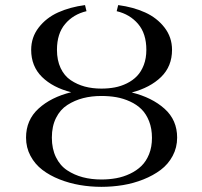

<svg xmlns="http://www.w3.org/2000/svg" viewBox="-20 -724 793 752"><path d="M82 -185.1Q82 -253.9 130.9 -298.6Q179.7 -343.3 258.8 -362.8Q187 -380.9 144.5 -422.6Q102.1 -464.4 102.1 -528.8Q102.1 -578.1 131.6 -616.2Q161.1 -654.3 207.5 -675.3Q253.9 -696.3 313 -704.1L318.8 -680.2Q267.1 -668 235.1 -630.1Q203.1 -592.3 203.1 -528.8Q203.1 -487.8 217.5 -457.3Q231.9 -426.8 257.1 -409.9Q282.2 -393.1 312 -385Q341.8 -377 377 -377Q404.8 -377 429.4 -381.6Q454.1 -386.2 477.3 -397.7Q500.5 -409.2 516.8 -426.3Q533.2 -443.4 543.2 -469.5Q553.2 -495.6 553.2 -528.8Q553.2 -592.3 521 -630.1Q488.8 -668 437 -680.2L442.9 -704.1Q502 -696.3 548.3 -675.3Q594.7 -654.3 624.3 -616.2Q653.8 -578.1 653.8 -528.8Q653.8 -464.4 611.1 -422.6Q568.4 -380.9 496.1 -361.8Q575.2 -342.3 624.5 -298.1Q673.8 -253.9 673.8 -185.1Q673.8 -146 656.2 -113.3Q638.7 -80.6 609.4 -58.6Q580.1 -36.6 541.5 -21.2Q502.9 -5.9 461.4 1Q419.9 7.8 377 7.8Q334 7.8 292.7 0.7Q251.5 -6.3 213.1 -21.5Q174.8 -36.6 145.8 -58.8Q116.7 -81.1 99.4 -113.5Q82 -146 82 -185.1ZM183.1 -185.1Q183.1 -141.1 199.2 -108.2Q215.3 -75.2 243.2 -56.9Q271 -38.6 304.4 -29.8Q337.9 -21 377 -21Q407.7 -21 435.5 -26.1Q463.4 -31.2 489.3 -43.5Q515.1 -55.7 533.9 -74Q552.7 -92.3 564 -120.4Q575.2 -148.4 575.2 -184.1Q575.2 -220.2 564 -249Q552.7 -277.8 534.2 -296.1Q515.6 -314.5 489.5 -326.4Q463.4 -338.4 435.8 -343.3Q408.2 -348.1 377 -348.1Q338.4 -348.1 305.4 -339.6Q272.5 -331.1 244.1 -313Q215.8 -294.9 199.5 -262.2Q183.1 -229.5 183.1 -185.1Z"/></svg>

Font: Dihjauti S
Style: Bold
Weight: 700
Designer: T. Christopher White
Version: Version 3.0.0